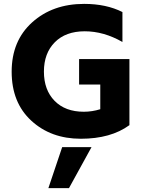

<svg xmlns="http://www.w3.org/2000/svg" viewBox="-20 -706 746 988"><path d="M335 262H229L300 51H451ZM646 -62Q550 8 396 8Q242 8 141 -85Q40 -178 40 -337Q40 -496 145.5 -591Q251 -686 413 -686Q527 -686 610 -644V-490Q514 -545 416 -545Q318 -545 262 -488.5Q206 -432 206 -337.5Q206 -243 261 -187Q316 -131 411 -131Q454 -131 496 -144V-271H387V-402H646Z"/></svg>

Font: Hind Mysuru
Style: Bold
Weight: 700
Designer: Manushi Parikh, Hitesh Malaviya
Foundry: Indian Type Foundry
Version: Version 0.703;PS 1.0;hotconv 1.0.86;makeotf.lib2.5.63406